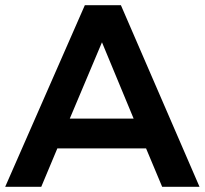

<svg xmlns="http://www.w3.org/2000/svg" viewBox="-21 -720 789 740"><path d="M604 0 542 -148H200L138 0H-1L306 -700H445L748 0ZM248 -263H494L372 -557Z"/></svg>

Font: Montserrat arm2 Medium
Style: Regular
Weight: 500
Designer: Julieta Ulanovsky
Foundry: Julieta Ulanovsky
Version: Version 6.000